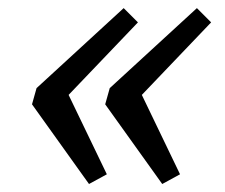

<svg xmlns="http://www.w3.org/2000/svg" viewBox="-20 -446 561 478"><path d="M505.6 -390.3 333.1 -209.7 428.2 -12.1 383.9 12.1 241.9 -186.3 253.2 -226.6 470.2 -425.8ZM323.4 -390.3 150.8 -209.7 246 -12.1 201.6 12.1 59.7 -186.3 71 -226.6 287.9 -425.8Z"/></svg>

Font: Playfair Micro SmCond SmLight
Style: Italic
Weight: 360
Width: 4
Italic angle: -15.6°
Designer: Claus Eggers Sørensen
Foundry: Claus Eggers Sørensen
Version: Version 2.203;Glyphs 3.3 (3326)